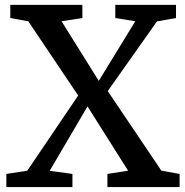

<svg xmlns="http://www.w3.org/2000/svg" viewBox="-20 -763 754 783"><path d="M5.9 0V-53.7L91.3 -66.9L298.8 -373.5L95.2 -676.3L22 -689.5V-743.2H315.9V-689.5L231 -676.3L382.8 -433.1L531.7 -676.3L450.2 -689.5V-743.2H697.8V-689.5L620.1 -675.8L419.4 -391.6L638.2 -66.9L712.4 -53.7V0H418V-53.7L502.4 -66.9L336.9 -329.1L182.6 -66.4L275.4 -53.7V0Z"/></svg>

Font: HaufeMerriweather
Style: Regular
Weight: 400
Designer: Eben Sorkin ( eben@eyebytes.com )
Foundry: Eben Sorkin
Version: Version 1.56